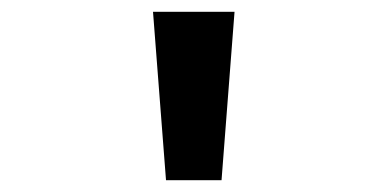

<svg xmlns="http://www.w3.org/2000/svg" viewBox="-20 -720 656 325"><path d="M261 -415 239 -700H377L355 -415Z"/></svg>

Font: Overpass Mono
Style: Bold
Weight: 700
Monospace: yes
Designer: Delve Withrington, Dave Bailey
Foundry: Delve Fonts LLC
Version: Version 4.000